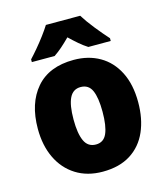

<svg xmlns="http://www.w3.org/2000/svg" viewBox="-115 -854 823 952"><g transform="rotate(-15 296.5 -378.0)"><path d="M553 -278Q553 -193 524.5 -128Q496 -63 438.5 -26.5Q381 10 295 10Q216 10 158 -26.5Q100 -63 69 -128Q38 -193 38 -278Q38 -409 104.5 -486Q171 -563 298 -563Q373 -563 430.5 -530Q488 -497 520.5 -433Q553 -369 553 -278ZM221 -277Q221 -205 238.5 -167Q256 -129 297 -129Q337 -129 353.5 -167Q370 -205 370 -278Q370 -350 353.5 -387Q337 -424 296 -424Q257 -424 239 -387.5Q221 -351 221 -277ZM386 -766Q407 -732 439.5 -691.5Q472 -651 500 -620V-606H385Q363 -620 342 -638Q321 -656 297 -679Q273 -655 253 -637.5Q233 -620 212 -606H95V-620Q112 -638 134 -664Q156 -690 176.5 -717.5Q197 -745 210 -766Z"/></g></svg>

Font: Noto Sans Myanmar UI SemiCondensed Black
Style: Regular
Weight: 900
Width: 4
Designer: Monotype Design Team
Foundry: Monotype Imaging Inc.
Version: Version 2.103; ttfautohint (v1.8.4.7-5d5b)